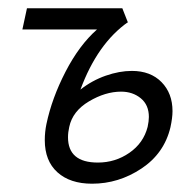

<svg xmlns="http://www.w3.org/2000/svg" viewBox="-20 -434 473 463"><path d="M88 -96Q88 -116 92 -135Q105 -197 138 -261Q171 -325 214 -363H34L45 -414H275L288 -381H289Q215 -329 174 -218Q202 -240 235 -251.5Q268 -263 298 -263Q343 -263 369.5 -236Q396 -209 396 -166Q396 -150 391 -127Q376 -64 321 -27.5Q266 9 202 9Q149 9 118.5 -18.5Q88 -46 88 -96ZM144 -103Q144 -42 216 -42Q258 -42 292 -65.5Q326 -89 336 -128Q339 -142 339 -152Q339 -181 319.5 -197Q300 -213 272 -213Q234 -213 194.5 -189.5Q155 -166 147 -128Q144 -115 144 -103Z"/></svg>

Font: LXGW Bright GB
Style: Italic
Weight: 400
Italic angle: -12°
Designer: Christian Thalmann (Catharsis Fonts)
Foundry: LXGW / Christian Thalmann (Catharsis Fonts) / Fontworks Inc.
Version: Version 5.510